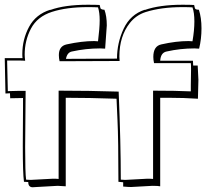

<svg xmlns="http://www.w3.org/2000/svg" viewBox="-21 -756 869 809"><path d="M21 -363 2 -362 -1 -511H74Q73 -516 73 -528Q73 -590 101.5 -643Q130 -696 191 -715V-714Q252 -736 349 -736Q384 -736 399 -735Q400 -733 401 -727Q402 -721 403 -720Q408 -715 419 -715Q429 -688 429 -649L422 -551L401 -552Q341 -552 282 -539Q262 -535 257 -508L472 -509Q472 -575 500 -635Q528 -695 589 -715V-714Q652 -736 748 -736Q782 -736 797 -735Q798 -732 799 -726.5Q800 -721 801 -720Q804 -715 817 -715Q828 -681 828 -636.5Q828 -592 818 -551L798 -552Q739 -552 681 -539Q656 -534 654 -500H792L793 -480H812Q815 -423 815 -420L813 -340Q753 -344 689 -344H654V29Q646 27 621 27L531 32Q520 32 498 30V12Q498 12 478 10Q478 -168 474 -250.5Q470 -333 470 -340Q354 -344 256 -344V29Q232 27 222 27L133 32L117 33Q98 33 98 11L80 10Q75 -25 75 -142L76 -303V-343L22 -342ZM774 -583 790 -582Q798 -628 798 -665.5Q798 -703 790 -725Q775 -726 748 -726Q658 -726 592 -705Q552 -692 526 -659Q482 -603 482 -518Q482 -506 483 -499L230 -498Q227 -511 227 -524Q227 -562 260 -569Q324 -583 376 -583L392 -582Q399 -638 399 -670.5Q399 -703 392 -725Q377 -726 349 -726Q260 -726 198 -706Q136 -686 109.5 -635.5Q83 -585 83 -526Q83 -516 85 -500Q74 -501 50 -501H9L12 -372Q27 -373 52 -373H87L85 -136Q85 -27 89 1Q96 2 108 2L202 -3Q218 -3 226 -2V-374Q355 -374 479 -370Q488 -151 488 1Q495 2 507 2L600 -3Q616 -3 624 -2V-374Q721 -374 783 -371V-396L784 -463Q784 -483 783 -490H628Q625 -504 625 -516Q625 -562 659 -569Q721 -583 774 -583Z"/></svg>

Font: Londrina Shadow
Style: Regular
Weight: 400
Designer: Marcelo Magalhaes
Foundry: Marcelo Magalhaes
Version: Version 1.001 2011